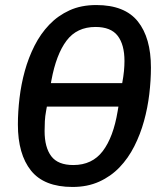

<svg xmlns="http://www.w3.org/2000/svg" viewBox="-20 -730 640 762"><path d="M268 12Q155 12 103 -53Q51 -118 51 -236Q51 -286 57.5 -341Q64 -396 78.5 -448.5Q93 -501 117 -548.5Q141 -596 175.5 -632Q210 -668 256 -689Q302 -710 362 -710Q475 -710 527 -645Q579 -580 579 -462Q579 -411 572.5 -356.5Q566 -302 551.5 -249.5Q537 -197 513 -149.5Q489 -102 454.5 -66Q420 -30 373.5 -9Q327 12 268 12ZM271 -75Q346 -75 388 -130.5Q430 -186 447 -289L450 -307H166L163 -290Q159 -269 158 -249Q157 -229 157 -210Q157 -145 183.5 -110Q210 -75 271 -75ZM182 -400H465Q470 -427 472 -448Q474 -469 474 -488Q474 -553 447 -588Q420 -623 359 -623Q285 -623 244 -568.5Q203 -514 184 -411Z"/></svg>

Font: IBM Plex Mono Medium
Style: Italic
Weight: 500
Italic angle: -9°
Monospace: yes
Designer: Mike Abbink, Paul van der Laan, Pieter van Rosmalen
Foundry: Bold Monday
Version: Version 2.3